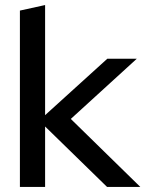

<svg xmlns="http://www.w3.org/2000/svg" viewBox="-20 -742 577 762"><path d="M59 0V-700L159 -722V-285L406 -509H523L261 -270L537 0H405L159 -240V0Z"/></svg>

Font: Red Hat Display Medium
Style: Regular
Weight: 500
Designer: Pentagram / MCKL
Foundry: Pentagram / MCKL
Version: Version 1.005; Red Hat Display Medium